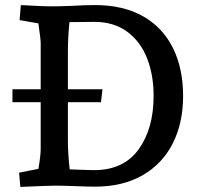

<svg xmlns="http://www.w3.org/2000/svg" viewBox="-20 -730 808 755"><path d="M55 -51 131 -66Q140 -118 140 -144V-328H29V-379H140V-561Q140 -575 131 -638L57 -651L62 -710Q152 -705 178 -705Q208 -705 264 -707Q308 -710 354 -710Q465 -710 542.5 -666Q620 -622 660 -541.5Q700 -461 700 -352Q700 -246 659 -165.5Q618 -85 540 -40.5Q462 4 354 4Q329 4 277 2Q223 0 199 0Q175 0 60 5ZM254 -64Q329 -61 350 -61Q466 -61 525 -142.5Q584 -224 584 -353Q584 -435 558.5 -500.5Q533 -566 480.5 -605Q428 -644 351 -644L253 -643Q247 -579 247 -531V-379H383L377 -328H247V-174Q247 -129 254 -64Z"/></svg>

Font: Andada Pro SemiBold
Style: Regular
Weight: 600
Designer: Carolina Giovagnoli
Foundry: Huerta Tipografica
Version: Version 3.005